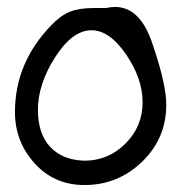

<svg xmlns="http://www.w3.org/2000/svg" viewBox="-20 -507 523 552"><path d="M251 -484H285Q298 -487 311 -487Q384 -487 419 -379L423 -367Q458 -262 458 -206Q458 -109 388.5 -42Q319 25 223 25Q136 25 79.5 -37.5Q23 -100 23 -185Q23 -327 128 -435Q155 -463 181.5 -473.5Q208 -484 251 -484ZM89 -191Q89 -122 125 -84Q161 -46 225 -45Q293 -46 341.5 -95Q390 -144 390 -213Q390 -281 342.5 -350.5Q295 -420 243 -420Q188 -420 138.5 -342.5Q89 -265 89 -191Z"/></svg>

Font: Because We Organize
Style: Regular
Weight: 400
Designer: Liz Wetzel, Aaron Williamson, Russ McMullin
Foundry: Red Hat
Version: Version 1.000